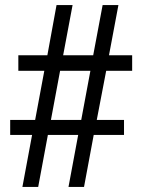

<svg xmlns="http://www.w3.org/2000/svg" viewBox="-20 -734 559 754"><path d="M68 0 106 -204H20V-263H118L154 -456H52V-517H166L202 -714H265L228 -517H346L383 -714H445L408 -517H499V-456H397L360 -263H467V-204H348L310 0H249L287 -204H168L130 0ZM180 -263H299L335 -456H216Z"/></svg>

Font: Noto Serif Georgian SemiCondensed Medium
Style: Regular
Weight: 500
Width: 4
Designer: Monotype Design Team, Akaki Razmadze
Foundry: Google LLC
Version: Version 2.003; ttfautohint (v1.8.4.7-5d5b)